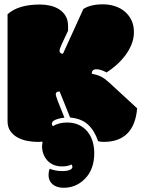

<svg xmlns="http://www.w3.org/2000/svg" viewBox="-20 -660 666 905"><path d="M224.6 -77.1Q224.6 -70.8 229 -65.4Q257.8 -82.5 296.4 -82.5Q328.1 -82.5 352.1 -71Q376 -59.6 392.1 -40Q408.2 -20.5 416.3 5.9Q424.3 32.2 424.3 61.5Q424.3 139.6 378.9 184.1Q337.9 225.1 279.8 225.1Q262.2 225.1 249 220.5Q235.8 215.8 226.8 207.8Q217.8 199.7 213.4 189.2Q209 178.7 209 167.5Q209 144 215.3 134.8Q220.7 139.2 238.3 142.8Q255.9 146.5 274.9 146.5Q293.9 146.5 307.6 141.4Q321.3 136.2 321.3 126.5Q321.3 122.1 317.4 115.2Q299.3 124.5 272 124.5Q251 124.5 233.6 117.4Q216.3 110.4 204.1 97.4Q191.9 84.5 185.1 66.9Q178.2 49.3 178.2 28.3L180.7 7.8Q172.4 8.3 166 8.5Q159.7 8.8 155.3 8.8Q132.3 8.8 107.7 3.9Q83 -1 62.5 -12.2Q42 -23.4 28.8 -42.2Q15.6 -61 15.6 -88.9V-592.8Q65.9 -638.7 168.5 -638.7Q192.9 -638.7 216.6 -633.3Q240.2 -627.9 259 -616Q277.8 -604 289.3 -584.7Q300.8 -565.4 300.8 -537.1V-515.1Q281.2 -474.1 271 -451.7Q260.7 -429.2 260.7 -420.9Q260.7 -406.7 276.9 -406.7L373 -617.7Q406.7 -639.6 465.3 -639.6Q494.6 -639.6 521.2 -631.1Q547.9 -622.6 567.9 -605.7Q587.9 -588.9 599.6 -564.7Q611.3 -540.5 611.3 -508.8Q611.3 -479 600.1 -451.2Q588.9 -423.3 570.6 -398.9Q552.2 -374.5 529.1 -354Q505.9 -333.5 482.4 -318.4Q455.6 -333.5 434.1 -333.5Q412.6 -333.5 412.6 -312.5Q427.2 -309.6 438 -306.2Q448.7 -302.7 458 -297.9Q467.3 -293 476.6 -285.9Q485.8 -278.8 496.6 -269L626.5 -149.4Q612.8 8.8 468.3 8.8Q454.1 8.8 442.4 5.4Q425.8 -43.9 395 -72.5Q364.3 -101.1 310.5 -106L261.2 -228.5H258.8Q242.7 -228.5 242.7 -214.8Q242.7 -204.6 283.7 -105.5Q224.6 -97.7 224.6 -77.1Z"/></svg>

Font: Modak sl
Style: Regular
Weight: 400
Designer: Sarang Kulkarni, Maithili Shingre, Noopur Datye
Foundry: Ek Type
Version: Version 1.036;PS Version 1.000;hotconv 1.0.79;makeotf.lib2.5